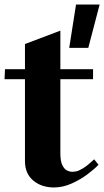

<svg xmlns="http://www.w3.org/2000/svg" viewBox="-32 -809 459 846"><path d="M206 17Q151 17 114.5 -13.5Q78 -44 78 -99V-460H-12L-10 -504H78V-615L234 -674V-504H378V-460H234V-134Q234 -98 243 -80.5Q252 -63 264 -57.5Q276 -52 285 -52Q293 -52 304 -54Q315 -56 334 -67.5Q353 -79 383 -107L402 -83Q385 -65 354 -41.5Q323 -18 284 -0.5Q245 17 206 17ZM303 -789H407L357 -598H273Z"/></svg>

Font: Wittgenstein Extrabold
Style: Regular
Weight: 800
Designer: Jörg Drees
Foundry: Jörg Drees
Version: Version 1.303; ttfautohint (v1.8.4.7-5d5b)